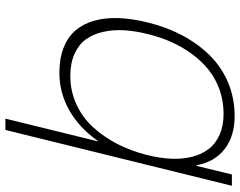

<svg xmlns="http://www.w3.org/2000/svg" viewBox="-109 -571 890 712"><g transform="rotate(90 336.0 -215.0)"><path d="M555.2 -316.9Q566.9 -363.8 568.6 -405.5Q570.3 -447.3 561.3 -482.7Q552.2 -518.1 532.5 -543.9Q512.7 -569.8 479.5 -584.5Q446.3 -599.1 401.9 -599.1Q354.5 -599.1 312.3 -584Q270 -568.8 237.8 -542.7Q205.6 -516.6 179.2 -480.5Q152.8 -444.3 135 -403.6Q117.2 -362.8 106 -316.9Q94.7 -271.5 92.3 -230.7Q89.8 -189.9 98.1 -152.8Q106.4 -115.7 125.5 -89.1Q144.5 -62.5 179.2 -46.6Q213.9 -30.8 261.2 -30.8Q317.4 -30.8 366.2 -53Q415 -75.2 451.2 -114.5Q487.3 -153.8 513.7 -204.8Q540 -255.9 555.2 -316.9ZM668.9 -629.9 461.9 210H419.9L503.9 -131.8H502Q452.6 -62.5 387.9 -26.4Q323.2 9.8 250 9.8Q196.8 9.8 157 -5.9Q117.2 -21.5 92.8 -50Q68.4 -78.6 56.9 -119.1Q45.4 -159.7 47.1 -209.2Q48.8 -258.8 63 -316.9Q80.6 -388.7 112.1 -447.5Q143.6 -506.3 187 -549.6Q230.5 -592.8 287.6 -616.5Q344.7 -640.1 410.2 -640.1Q484.4 -640.1 532.2 -603.5Q580.1 -566.9 592.8 -499H595.2L627 -629.9Z"/></g></svg>

Font: Sinkin Sans 200 X Light Italic
Style: Regular
Weight: 200
Italic angle: -112°
Designer: Keith Bates
Foundry: K-Type
Version: Sinkin Sans (version 1.0)  by Keith Bates   •   © 2014   www